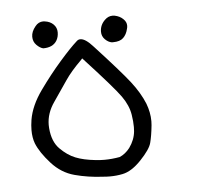

<svg xmlns="http://www.w3.org/2000/svg" viewBox="-40 -322 579 517"><g transform="rotate(-5 250.0 -63.0)"><path d="M237.3 152.8Q254.9 152.8 271.5 149.4Q296.4 144.5 322.5 116.9Q348.6 89.4 353 72.3Q357.9 53.7 360.8 24.9Q361.3 19.5 361.3 14.2Q361.3 -9.3 352.1 -33.7Q339.8 -64 315.7 -95Q291.5 -126 224.1 -199.2Q203.6 -222.2 189.9 -222.2Q184.1 -222.2 179.7 -217.8Q161.1 -201.2 132.1 -168Q103 -134.8 74.7 -95.2Q46.4 -55.7 40 -17.6Q37.6 -2.4 37.6 10.3Q37.6 30.8 43.5 46.4Q53.7 71.8 80.6 101.6Q106.9 130.9 142.6 140.4Q178.2 149.9 217.8 151.9H218.3Q228 152.8 237.3 152.8ZM226.1 106.9Q213.9 106.9 202.1 105.5Q169.9 102.1 148.7 93.5Q127.4 85 107.9 65.4Q88.4 45.9 85.4 9.3Q85 4.9 85 0.5Q85 -31.2 105.5 -60.5Q127.4 -92.3 143.1 -115.5Q158.7 -138.7 187.5 -167L190.4 -170.4Q270 -84 288.1 -58.3Q306.2 -32.7 310.1 -7.3Q313 10.7 313 25.9Q313 31.7 312.5 37.1Q310.5 60.1 295.4 81.1Q283.7 96.2 268.1 103Q246.6 106.9 226.1 106.9ZM99.1 -278.3Q96.7 -278.8 94.7 -278.8Q81.5 -278.8 72.8 -267.6Q61.5 -253.9 61.5 -240.2Q61.5 -226.6 70.6 -217.5Q79.6 -208.5 88.4 -206.5Q114.3 -206.5 125 -223.6Q130.9 -233.4 130.9 -246.1Q130.9 -258.8 122.1 -267.6Q113.3 -276.4 99.1 -278.3ZM277.3 -206.5Q295.9 -206.5 304.9 -215.3Q314 -224.1 317.4 -238.8Q318.8 -243.2 318.8 -247.6Q318.8 -257.8 310.5 -265.6Q301.8 -274.4 287.6 -277.3Q284.7 -277.8 281.7 -277.8Q270 -277.8 260.7 -268.6Q247.1 -255.4 247.1 -237.3Q247.1 -225.1 255.6 -216.6Q264.2 -208 273.9 -206.5Q275.9 -206.5 277.3 -206.5Z"/></g></svg>

Font: Bakudai
Style: Light
Weight: 300
Version: Version 1.48